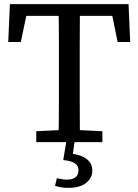

<svg xmlns="http://www.w3.org/2000/svg" viewBox="-20 -690 672 932"><path d="M156 0V-53L300 -60H333L477 -53V0ZM264 0Q265 -52 265.5 -103.5Q266 -155 266 -207Q266 -259 266 -311V-360Q266 -411 266 -463Q266 -515 265.5 -567Q265 -619 264 -670H368Q368 -619 367.5 -567.5Q367 -516 367 -464Q367 -412 367 -360V-311Q367 -260 367 -207.5Q367 -155 367.5 -103.5Q368 -52 368 0ZM20 -486 28 -670H604L612 -486H551L516 -658L563 -613H70L117 -658L81 -486ZM287 87 302 -4H342L331 78L313 55Q347 57 372.5 66.5Q398 76 413 93.5Q428 111 428 138Q428 174 398 198Q368 222 311 222Q288 222 272 218.5Q256 215 247 212L256 175Q267 177 279 179.5Q291 182 305 182Q333 182 347 170Q361 158 361 137Q361 115 344 103Q327 91 287 87Z"/></svg>

Font: Source Serif 4
Style: Regular
Weight: 400
Designer: Frank Grießhammer
Foundry: Adobe Systems Incorporated
Version: Version 4.004;hotconv 1.0.116;makeotfexe 2.5.65601